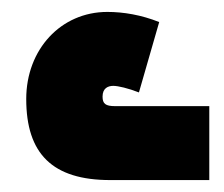

<svg xmlns="http://www.w3.org/2000/svg" viewBox="-20 -899 376 322"><path d="M165 -597H331V-721H173C157 -721 152 -725 152 -737C152 -751 161 -755 170 -755C178 -755 195 -751 213 -744L247 -862C217 -874 187 -879 160 -879C82 -879 24 -816 24 -733C24 -641 68 -597 165 -597Z"/></svg>

Font: Noto Sans Armenian ExtraCondensed Black
Style: Regular
Weight: 900
Width: 2
Designer: Monotype Design Team
Foundry: Monotype Imaging Inc.
Version: Version 2.008